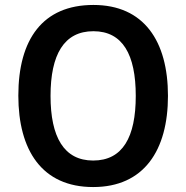

<svg xmlns="http://www.w3.org/2000/svg" viewBox="-20 -745 752 775"><path d="M658 -358C658 -579 561 -725 357 -725C153 -725 54 -587 54 -359C54 -139 149 10 356 10C561 10 658 -138 658 -358ZM184 -358C184 -524 238 -619 357 -619C475 -619 528 -525 528 -358C528 -191 475 -97 356 -97C238 -97 184 -192 184 -358Z"/></svg>

Font: Noto Sans Thai SemCond SemBd
Style: Regular
Weight: 600
Width: 4
Designer: Monotype Design Team
Foundry: Monotype Imaging Inc.
Version: Version 2.002